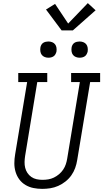

<svg xmlns="http://www.w3.org/2000/svg" viewBox="-20 -1203 662 1231"><path d="M251 8Q222 8 194.5 2.5Q167 -3 143.5 -17Q120 -31 104 -52.5Q88 -74 80 -100.5Q72 -127 72 -155.5Q72 -184 77 -213L154 -677H97V-735H283V-677H219L141 -203Q138 -184 137.5 -164.5Q137 -145 141.5 -127Q146 -109 156 -94Q166 -79 181 -68.5Q196 -58 214.5 -54Q233 -50 252 -50Q271 -50 289.5 -53Q308 -56 325.5 -64.5Q343 -73 358.5 -86Q374 -99 385 -115.5Q396 -132 402 -150Q408 -168 411 -187L492 -677H436V-735H622V-677H558L475 -177Q471 -151 462 -126Q453 -101 437.5 -79Q422 -57 400 -39.5Q378 -22 353 -11Q328 0 302 4Q276 8 251 8ZM490 -833Q478 -833 466.5 -837.5Q455 -842 448 -851Q441 -860 439 -872.5Q437 -885 439 -898Q440 -906 444.5 -914.5Q449 -923 456.5 -928Q464 -933 473 -935Q482 -937 490 -937Q503 -937 514.5 -932.5Q526 -928 533 -919Q540 -910 542 -897.5Q544 -885 542 -872Q540 -864 535.5 -855.5Q531 -847 523.5 -842Q516 -837 507.5 -835Q499 -833 490 -833ZM290 -833Q278 -833 266.5 -837.5Q255 -842 248 -851Q241 -860 239 -872.5Q237 -885 239 -898Q240 -906 244.5 -914.5Q249 -923 256.5 -928Q264 -933 273 -935Q282 -937 290 -937Q303 -937 314.5 -932.5Q326 -928 333 -919Q340 -910 342 -897.5Q344 -885 342 -872Q340 -864 335.5 -855.5Q331 -847 323.5 -842Q316 -837 307.5 -835Q299 -833 290 -833ZM375 -1008 275 -1142 333 -1178 417 -1052 543 -1183 593 -1137 447 -1008Z"/></svg>

Font: Iosevka Slab LtExObl
Style: Regular
Weight: 300
Width: 7
Italic angle: -9°
Monospace: yes
Designer: Belleve Invis
Foundry: Belleve Invis
Version: Version 11.1.0; ttfautohint (v1.8.3)